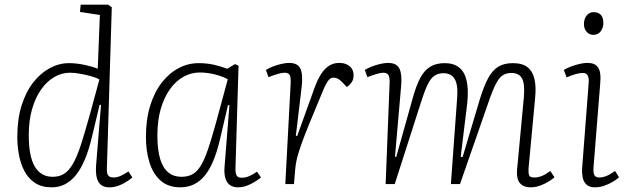

<svg xmlns="http://www.w3.org/2000/svg" viewBox="-20 -787 2690 821"><path d="M437 -67Q436 -45 443 -36.5Q450 -28 464 -28Q480 -28 495 -34.5Q510 -41 529 -54L546 -28Q534 -18 518 -8Q502 2 484 8Q466 14 448 14Q413 14 400 -11Q387 -36 391 -82L412 -338L406 -339L375 -209Q361 -148 343 -105.5Q325 -63 303.5 -37Q282 -11 256.5 1.5Q231 14 201 14Q158 14 129.5 -5Q101 -24 84.5 -55.5Q68 -87 61 -125Q54 -163 54 -201Q54 -278 72.5 -336.5Q91 -395 122.5 -435Q154 -475 193.5 -496Q233 -517 275 -517Q307 -517 342 -509.5Q377 -502 398 -493L407 -723L322 -736L325 -767H442L458 -756ZM205 -31Q233 -31 253.5 -43.5Q274 -56 291.5 -86Q309 -116 325.5 -166.5Q342 -217 363 -293L405 -447Q392 -455 370 -461Q348 -467 324 -471.5Q300 -476 279 -476Q244 -476 212 -457.5Q180 -439 155.5 -404Q131 -369 117 -320Q103 -271 103 -208Q103 -118 129 -74.5Q155 -31 205 -31Z M987 -73Q986 -47 991.5 -37Q997 -27 1013 -27Q1030 -27 1046 -34Q1062 -41 1079 -53L1096 -28Q1082 -17 1066 -7.5Q1050 2 1033 8Q1016 14 997 14Q977 14 963.5 4.5Q950 -5 944 -24Q938 -43 940 -71L961 -337L955 -338L919 -184Q907 -135 891.5 -98Q876 -61 855.5 -36Q835 -11 809 1.5Q783 14 751 14Q699 14 666.5 -15Q634 -44 619 -93Q604 -142 604 -201Q604 -276 622 -334.5Q640 -393 671.5 -433.5Q703 -474 743.5 -495.5Q784 -517 830 -517Q864 -517 893 -510.5Q922 -504 952 -493L985 -513L1000 -506ZM755 -31Q782 -31 801.5 -41Q821 -51 837 -76Q853 -101 868.5 -146Q884 -191 903 -260L954 -448Q933 -460 900 -468.5Q867 -477 834 -477Q797 -477 764 -458.5Q731 -440 706 -404.5Q681 -369 667 -320Q653 -271 653 -208Q653 -146 665 -107Q677 -68 700 -49.5Q723 -31 755 -31Z M1223 -433Q1224 -451 1220 -463.5Q1216 -476 1196 -476Q1185 -476 1168 -471Q1151 -466 1128 -457L1117 -488Q1128 -495 1145.5 -502Q1163 -509 1182.5 -513.5Q1202 -518 1216 -518Q1254 -518 1265 -492.5Q1276 -467 1270 -416L1245 -206H1251L1323 -406Q1336 -443 1351.5 -468Q1367 -493 1386.5 -505.5Q1406 -518 1430 -518Q1449 -518 1463 -511.5Q1477 -505 1484.5 -493Q1492 -481 1492 -465Q1492 -447 1483.5 -435Q1475 -423 1463 -415L1441 -438Q1433 -446 1424.5 -450.5Q1416 -455 1406 -455Q1401 -455 1396 -453Q1391 -451 1385.5 -444.5Q1380 -438 1374 -427Q1368 -416 1361 -399Q1324 -311 1301.5 -255.5Q1279 -200 1267 -165.5Q1255 -131 1249.5 -108Q1244 -85 1242 -60L1237 0H1200Z M1935 -371Q1939 -425 1924 -449.5Q1909 -474 1876 -474Q1852 -474 1835.5 -461.5Q1819 -449 1806 -420Q1793 -391 1778 -343L1668 0H1629L1646 -433Q1647 -454 1641.5 -465Q1636 -476 1619 -476Q1608 -476 1591 -471Q1574 -466 1551 -457L1540 -488Q1551 -495 1568.5 -502Q1586 -509 1605.5 -513.5Q1625 -518 1639 -518Q1677 -518 1688.5 -492.5Q1700 -467 1695 -416L1669 -117L1674 -115L1745 -368Q1760 -422 1777.5 -454.5Q1795 -487 1820 -502Q1845 -517 1882 -517Q1919 -517 1942.5 -499Q1966 -481 1975 -443.5Q1984 -406 1978 -346L1950 -117L1958 -115L2031 -360Q2049 -419 2067.5 -453Q2086 -487 2111 -502Q2136 -517 2173 -517Q2215 -517 2237 -498.5Q2259 -480 2266 -446.5Q2273 -413 2268 -366L2240 -66Q2239 -47 2242.5 -37.5Q2246 -28 2265 -28Q2281 -28 2297 -34.5Q2313 -41 2333 -56L2351 -29Q2340 -19 2323 -9Q2306 1 2287 7.5Q2268 14 2249 14Q2229 14 2215 6Q2201 -2 2195 -18.5Q2189 -35 2191 -61L2220 -370Q2225 -429 2212 -452Q2199 -475 2167 -475Q2145 -475 2129.5 -465Q2114 -455 2099.5 -426.5Q2085 -398 2065 -339L1947 0H1908Z M2497 -430Q2499 -452 2493.5 -463.5Q2488 -475 2472 -475Q2458 -475 2441 -470Q2424 -465 2403 -456L2391 -488Q2411 -500 2441 -509Q2471 -518 2492 -518Q2519 -518 2531.5 -505.5Q2544 -493 2546.5 -472Q2549 -451 2546 -423L2518 -73Q2516 -47 2522 -37.5Q2528 -28 2542 -28Q2557 -28 2573 -34.5Q2589 -41 2610 -56L2627 -29Q2615 -18 2598.5 -8.5Q2582 1 2563 7.5Q2544 14 2524 14Q2500 14 2487.5 2Q2475 -10 2471.5 -28.5Q2468 -47 2469 -65ZM2477 -684Q2477 -706 2488.5 -720.5Q2500 -735 2518 -735Q2532 -735 2541.5 -729.5Q2551 -724 2555.5 -713.5Q2560 -703 2560 -688Q2560 -669 2549 -653.5Q2538 -638 2517 -638Q2500 -638 2488.5 -651Q2477 -664 2477 -684Z"/></svg>

Font: Literata 18pt ExtraLight
Style: Italic
Weight: 250
Italic angle: -2°
Designer: Latin by Veronika Burian and Jose Scaglione. Greek by Irene Vlachou. Cyrillic by Vera Evstafieva
Foundry: TypeTogether
Version: Version 3.103;gftools[0.9.29]